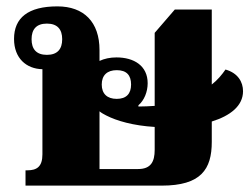

<svg xmlns="http://www.w3.org/2000/svg" viewBox="-20 -582 787 602"><path d="M60 0H487C610 0 644 -51 644 -137V-201C702 -219 742 -250 742 -296C742 -325 726 -353 687 -364C676 -348 662 -331 644 -317V-552H528L465 -479V-250C449 -249 432 -248 414 -248V-252C432 -267 443 -294 443 -321C443 -376 400 -402 345 -402C325 -402 307 -398 292 -391V-425C292 -513 243 -562 160 -562C68 -562 24 -526 24 -460C24 -399 63 -366 113 -365V-98C113 -59 95 -48 66 -48H60ZM127 -410C94 -410 79 -428 79 -459C79 -490 94 -508 127 -508C160 -508 175 -490 175 -459C175 -428 160 -410 127 -410ZM346 -272C316 -272 299 -288 299 -317C299 -346 316 -362 346 -362C377 -362 391 -346 391 -317C391 -288 376 -272 346 -272ZM292 -52V-233C298 -228 305 -224 313 -220C346 -203 398 -188 465 -184V-112C465 -75 453 -52 413 -52Z"/></svg>

Font: Noto Serif Thai Black
Style: Regular
Weight: 900
Designer: Monotype Design Team
Foundry: Monotype Imaging Inc.
Version: Version 2.002